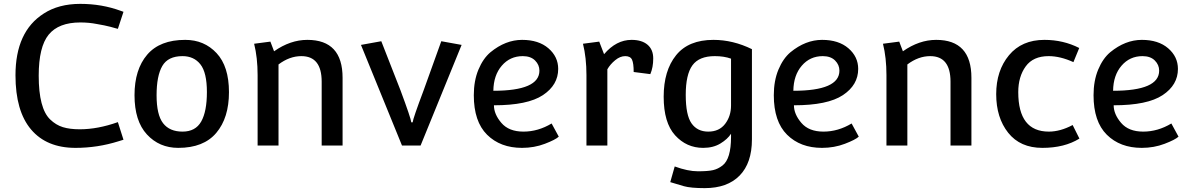

<svg xmlns="http://www.w3.org/2000/svg" viewBox="-20 -752 6152 992"><path d="M60 -363Q60 -589 206 -682Q283 -732 395 -732Q506 -732 604 -696Q617 -691 618 -691L589 -603Q588 -603 575.5 -606.5Q563 -610 550.5 -613.5Q538 -617 518 -621Q498 -625 480 -628Q440 -636 395 -636Q283 -636 231.5 -573Q180 -510 180 -361Q180 -192 239 -135Q269 -106 305 -95Q341 -84 392 -84Q485 -84 589 -121L618 -30L592 -22Q484 12 370 12Q221 12 140.5 -83Q60 -178 60 -363Z M937 -546Q1035 -546 1099 -477.5Q1163 -409 1163 -276Q1163 -143 1097.5 -65.5Q1032 12 901 12Q803 12 739 -57.5Q675 -127 675 -260Q675 -393 740.5 -469.5Q806 -546 937 -546ZM923 -462Q848 -462 818.5 -411Q789 -360 789 -259.5Q789 -159 822.5 -115.5Q856 -72 923 -72Q990 -72 1019.5 -124Q1049 -176 1049 -276.5Q1049 -377 1015.5 -419.5Q982 -462 923 -462Z M1311 -364Q1311 -454 1293 -526L1377 -537L1396 -487Q1480 -546 1568 -546Q1750 -546 1750 -350V0H1642V-330Q1642 -462 1537 -462Q1476 -462 1419 -419V0H1311Z M2057 0 1845 -520 1950 -539 2049 -286Q2103 -141 2105 -120H2112Q2114 -140 2169 -286L2260 -539L2365 -520L2153 0Z M2830 -114 2867 -46Q2850 -30 2795 -9Q2740 12 2677 12Q2565 12 2496.5 -56Q2428 -124 2428 -260Q2428 -335 2452 -392.5Q2476 -450 2514 -482Q2592 -546 2677.5 -546Q2763 -546 2813.5 -502.5Q2864 -459 2864 -396Q2864 -313 2785 -260.5Q2706 -208 2532 -208Q2532 -162 2570.5 -117Q2609 -72 2684.5 -72Q2760 -72 2830 -114ZM2767 -387Q2767 -417 2744.5 -439.5Q2722 -462 2681 -462Q2615 -462 2572.5 -412.5Q2530 -363 2529 -283Q2767 -283 2767 -387Z M3010 -364Q3010 -454 2992 -526L3076 -537L3101 -472Q3164 -546 3243 -546Q3296 -546 3325.5 -521Q3355 -496 3355 -450Q3355 -404 3340 -369L3254 -380Q3254 -425 3245.5 -443.5Q3237 -462 3210.5 -462Q3184 -462 3158.5 -441Q3133 -420 3118 -394V0H3010Z M3865 -498V-32Q3865 90 3801.5 155Q3738 220 3621 220Q3549 220 3513.5 210Q3478 200 3461.5 194.5Q3445 189 3443 189L3466 108Q3534 133 3586 133Q3638 133 3664 127Q3690 121 3713 103Q3757 69 3757 -45V-61Q3739 -33 3702 -10.5Q3665 12 3613 12Q3527 12 3468 -53Q3409 -118 3409 -252.5Q3409 -387 3473 -466.5Q3537 -546 3666 -546Q3767 -546 3865 -498ZM3757 -207V-449Q3721 -462 3673 -462Q3592 -462 3557.5 -414.5Q3523 -367 3523 -262Q3523 -157 3553 -114.5Q3583 -72 3639.5 -72Q3696 -72 3726.5 -112Q3757 -152 3757 -207Z M4380 -114 4417 -46Q4400 -30 4345 -9Q4290 12 4227 12Q4115 12 4046.5 -56Q3978 -124 3978 -260Q3978 -335 4002 -392.5Q4026 -450 4064 -482Q4142 -546 4227.5 -546Q4313 -546 4363.5 -502.5Q4414 -459 4414 -396Q4414 -313 4335 -260.5Q4256 -208 4082 -208Q4082 -162 4120.5 -117Q4159 -72 4234.5 -72Q4310 -72 4380 -114ZM4317 -387Q4317 -417 4294.5 -439.5Q4272 -462 4231 -462Q4165 -462 4122.5 -412.5Q4080 -363 4079 -283Q4317 -283 4317 -387Z M4560 -364Q4560 -454 4542 -526L4626 -537L4645 -487Q4729 -546 4817 -546Q4999 -546 4999 -350V0H4891V-330Q4891 -462 4786 -462Q4725 -462 4668 -419V0H4560Z M5376 -546Q5474 -546 5556 -504L5526 -431Q5458 -462 5398 -462Q5318 -462 5279.5 -409Q5241 -356 5241 -276Q5241 -72 5399 -72Q5458 -72 5522 -106L5557 -36Q5480 12 5365.5 12Q5251 12 5189 -66Q5127 -144 5127 -265.5Q5127 -387 5193 -466.5Q5259 -546 5376 -546Z M6032 -114 6069 -46Q6052 -30 5997 -9Q5942 12 5879 12Q5767 12 5698.5 -56Q5630 -124 5630 -260Q5630 -335 5654 -392.5Q5678 -450 5716 -482Q5794 -546 5879.5 -546Q5965 -546 6015.5 -502.5Q6066 -459 6066 -396Q6066 -313 5987 -260.5Q5908 -208 5734 -208Q5734 -162 5772.5 -117Q5811 -72 5886.5 -72Q5962 -72 6032 -114ZM5969 -387Q5969 -417 5946.5 -439.5Q5924 -462 5883 -462Q5817 -462 5774.5 -412.5Q5732 -363 5731 -283Q5969 -283 5969 -387Z"/></svg>

Font: Convergence
Style: Regular
Weight: 400
Designer: Nicolas Silva and John Vargas
Foundry: Nicolas Silva and Jonh Vargas
Version: Version 1.002